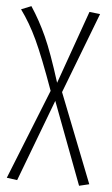

<svg xmlns="http://www.w3.org/2000/svg" viewBox="-53 -566 467 803"><g transform="rotate(5 180.5 -164.5)"><path d="M352 191 310 201 180 -144 50 200 6 194 157 -184Q107 -323 75 -391.5Q43 -460 4 -513L46 -530Q83 -474 112.5 -409Q142 -344 181 -220L290 -527L335 -522L205 -183Z"/></g></svg>

Font: Fira Sans Extra Condensed ExtraLight
Style: Regular
Weight: 275
Width: 1
Designer: Carrois Corporate & Edenspiekermann AG
Foundry: Carrois Corporate GbR & Edenspiekermann AG
Version: Version 4.203